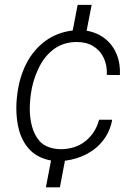

<svg xmlns="http://www.w3.org/2000/svg" viewBox="-20 -664 568 803"><path d="M449.2 -163.1Q440.4 -114.7 412.4 -78.1Q384.3 -41.5 342.8 -19.8Q301.3 2 251.5 8.3L230.5 119.6H171.9L193.4 7.3Q133.3 -3.9 99.4 -43.2Q65.4 -82.5 54.7 -141.6Q48.3 -175.3 48.3 -211.9Q48.3 -234.4 50.3 -252.4L52.7 -273.4Q61.5 -341.8 90.3 -398.2Q119.1 -454.6 168.2 -491.5Q217.3 -528.3 284.2 -536.6L304.7 -643.6H363.3L342.3 -535.6Q388.7 -527.3 420.7 -501.2Q452.6 -475.1 468.3 -436.3Q483.9 -397.5 481.4 -350.1L426.8 -350.6Q428.7 -389.6 414.3 -420.9Q399.9 -452.1 371.1 -470.2Q342.3 -488.3 301.3 -488.3Q245.1 -488.3 204.3 -457.8Q163.6 -427.2 139.2 -374Q115.7 -323.2 108.9 -269L106.9 -252.9Q104.5 -229.5 104.5 -210Q104.5 -169.4 114 -134.8Q123.5 -100.1 144.5 -75.2Q158.7 -58.1 182.9 -49.1Q207 -40 235.8 -40Q262.7 -40 288.8 -48.1Q314.9 -56.2 335.4 -72.3Q378.9 -106 394.5 -163.1Z"/></svg>

Font: Mardoto Light
Style: Italic
Weight: 300
Italic angle: -12°
Designer: Christian Robertson, Vahan Hovhannisyan
Foundry: Google
Version: Version 1.000